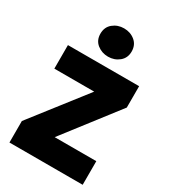

<svg xmlns="http://www.w3.org/2000/svg" viewBox="-228 -1072 1047 1183"><g transform="rotate(30 295.0 -481.0)"><path d="M36 0V-153L331.5 -532.5H48V-700H554.5V-548L261 -168H557V0ZM297 -761.5Q252.5 -761.5 219.2 -788Q186 -814.5 186 -861.5Q186 -908.5 219 -935.5Q252 -962.5 297 -962.5Q342.5 -962.5 375.2 -935.5Q408 -908.5 408 -861.5Q408 -815.5 375 -788.5Q342 -761.5 297 -761.5Z"/></g></svg>

Font: Geologica Roman ExtraBold
Style: Regular
Weight: 800
Designer: Sindre Bremnes, Frode Helland
Foundry: Monokrom Skriftforlag AS
Version: Version 1.010;gftools[0.9.28]